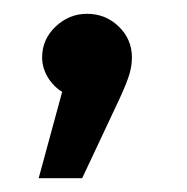

<svg xmlns="http://www.w3.org/2000/svg" viewBox="-20 -599 271 278"><path d="M171 -516Q171 -504 167.5 -492Q164 -480 154 -458L99 -341H36L70 -466Q57 -474 49 -487.5Q41 -501 41 -516Q41 -542 60.5 -560.5Q80 -579 106 -579Q133 -579 152 -560.5Q171 -542 171 -516Z"/></svg>

Font: FiraGO
Style: Regular
Weight: 400
Designer: bBox Type
Foundry: bBox Type GmbH
Version: Version 1.001;April 20, 2020;FontCreator 12.0.0.2555 64-bit